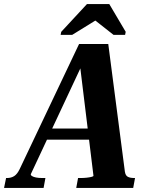

<svg xmlns="http://www.w3.org/2000/svg" viewBox="-66 -927 737 947"><path d="M157 -293H404L396 -238H138ZM326 -625 345 -621 86 -68Q85 -63 92 -58.5Q99 -54 112 -51.5Q125 -49 142 -49H158L149 0H-46L-36 -49H-31Q-11 -49 4 -58.5Q19 -68 31 -93L324 -710H468L550 -80Q553 -61 564.5 -55Q576 -49 596 -49H600L591 0H310L319 -49H333Q347 -49 361 -50.5Q375 -52 385 -54.5Q395 -57 395 -60ZM473 -907H363L236 -770L233 -755H290L439 -847H377L494 -755H551L554 -770Z"/></svg>

Font: Roboto Serif 72pt SemiCondensed SemiBold
Style: Italic
Weight: 600
Width: 4
Italic angle: -10°
Designer: Greg Gazdowicz
Foundry: Commercial Type
Version: Version 1.008